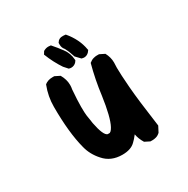

<svg xmlns="http://www.w3.org/2000/svg" viewBox="-131 -659 762 780"><g transform="rotate(-30 250.0 -268.5)"><path d="M389.6 -345.7 388.7 -321.3Q388.7 -292 393.6 -229Q398.4 -166 417 -34.2L403.3 -7.8Q393.6 1 384.3 3.4Q375 5.9 369.1 5.9Q363.3 5.9 357.4 5.9L334 -5.9Q320.3 -28.3 316.4 -50.8Q303.7 -34.2 293 -24.4Q272.5 -3.9 232.4 -3.9Q178.7 -3.9 147.5 -40Q118.2 -72.3 108.4 -112.3Q87.9 -190.4 87.9 -311.5Q87.9 -360.4 105.5 -405.3L106.4 -407.2Q121.1 -418.9 142.6 -418.9Q145.5 -418.9 151.4 -418.9L174.8 -407.2Q189.5 -381.8 189.5 -355.5Q189.5 -345.7 187.5 -335.9Q183.6 -286.1 183.6 -256.8Q183.6 -227.5 185.5 -214.4Q187.5 -201.2 189 -192.4Q190.4 -183.6 191.4 -175.8Q204.1 -111.3 221.7 -106.4Q223.6 -106.4 226.1 -106.4Q228.5 -106.4 231.4 -106.4L237.3 -110.4Q257.8 -130.9 272.5 -210.9Q275.4 -230.5 279.3 -252.9Q288.1 -323.2 306.6 -391.6Q317.4 -400.4 326.7 -402.8Q335.9 -405.3 341.8 -405.3Q347.7 -405.3 353.5 -405.3L377 -393.6Q389.6 -370.1 389.6 -345.7ZM167 -528.3Q178.7 -535.2 190.4 -535.2Q194.3 -535.2 202.1 -534.2Q222.7 -510.7 238.3 -489.3Q255.9 -465.8 257.8 -435.5V-431.6Q253.9 -425.8 252 -423.8Q242.2 -414.1 228.5 -414.1Q224.6 -414.1 217.8 -416L201.2 -434.6Q176.8 -470.7 159.2 -515.6ZM234.4 -518.6Q234.4 -521.5 234.4 -527.3L241.2 -536.1Q249 -542 254.9 -542.5Q260.7 -543 264.6 -543Q268.6 -543 276.4 -542Q314.5 -497.1 323.2 -446.3L324.2 -442.4Q319.3 -435.5 317.4 -433.6Q307.6 -423.8 294.9 -423.8Q291 -423.8 283.2 -425.8L262.7 -447.3Q254.9 -472.7 244.1 -493.2Q234.4 -503.9 234.4 -518.6Z"/></g></svg>

Font: JasonHandwriting2
Style: SemiBold
Weight: 600
Version: Version 1.04.7